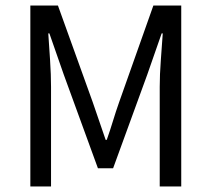

<svg xmlns="http://www.w3.org/2000/svg" viewBox="-20 -676 767 696"><path d="M90 0V-656H190L316 -306Q328 -272 339.5 -237.5Q351 -203 363 -169H367Q379 -203 389.5 -237.5Q400 -272 412 -306L536 -656H637V0H559V-361Q559 -405 563 -458Q567 -511 570 -555H566L514 -406L390 -66H335L211 -406L159 -555H155Q158 -511 161.5 -458Q165 -405 165 -361V0Z"/></svg>

Font: Pinyin1712
Style: Regular
Weight: 400
Version: Version 1